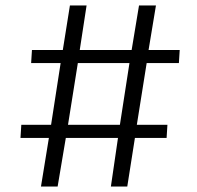

<svg xmlns="http://www.w3.org/2000/svg" viewBox="-20 -683 720 703"><path d="M191 0H130L159 -178H55L58 -226H167L202 -452H94L97 -500H210L236 -663H297L272 -500H462L489 -663H551L524 -500H638L635 -452H517L481 -226H593L590 -178H474L446 0H386L412 -178H221ZM265 -452 229 -226H419L454 -452Z"/></svg>

Font: Merriweather Sans Variable Regular
Style: Italic
Weight: 300
Italic angle: -8°
Designer: Eben Sorkin
Foundry: Eben Sorkin
Version: Version 2.001